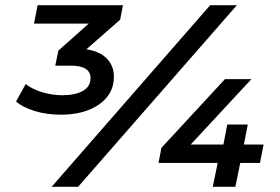

<svg xmlns="http://www.w3.org/2000/svg" viewBox="-20 -720 1079 740"><path d="M214 -278Q159 -278 112.5 -292.5Q66 -307 42 -329L79 -396Q105 -376 143 -364.5Q181 -353 221 -353Q271 -353 300 -370Q329 -387 329 -419Q329 -467 252 -467H193L205 -525L322 -629H111L125 -700H454L443 -644L313 -530Q365 -522 392 -494Q419 -466 419 -424Q419 -358 362.5 -318Q306 -278 214 -278ZM179 0 790 -700H893L281 0ZM591 -92 602 -150 847 -415H949L715 -163H841L856 -240H935L920 -163H996L982 -92H906L887 0H800L819 -92Z"/></svg>

Font: Montserrat SemiBold
Style: Italic
Weight: 600
Italic angle: -11.3°
Designer: Julieta Ulanovsky
Foundry: Julieta Ulanovsky
Version: Version 9.000; ttfautohint (v1.8.4.7-5d5b)